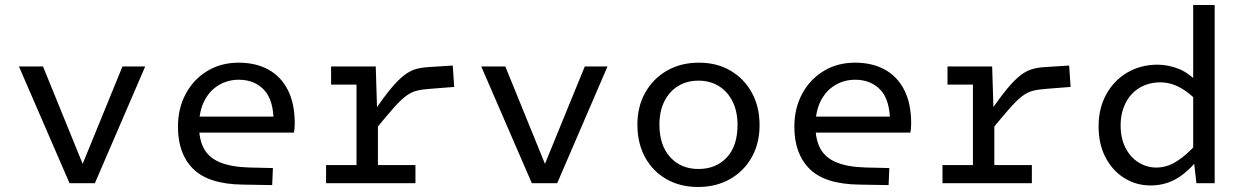

<svg xmlns="http://www.w3.org/2000/svg" viewBox="-20 -730 4952 765"><path d="M468 -465.3H558.6L358 0H287.7L288.4 -25.9ZM55.4 -465.3H151.3L330.2 -25.9L331.6 0H257Z M970.8 -62.7 1067.4 -60.4 1064.5 7.5 946.2 5.5Q811.1 3.5 750 -56.8Q689 -117 689 -224.6Q689 -298.8 720.3 -356.6Q751.6 -414.4 806.2 -447.3Q860.7 -480.3 931.1 -480.3Q998.9 -480.3 1049.1 -452.9Q1099.3 -425.5 1126.8 -371.6Q1154.4 -317.8 1154.4 -238.1Q1154.4 -227.4 1153.5 -218Q1152.5 -208.5 1151.2 -201.7H732.5V-265.5H1104.5L1070.3 -242.1Q1070.3 -331.5 1032.1 -371.9Q993.9 -412.3 931.4 -412.3Q887.5 -412.3 851.5 -390.8Q815.5 -369.3 794.3 -328.3Q773.1 -287.2 773.1 -227.7Q773.1 -173 793.1 -137Q813.1 -101 856.8 -83Q900.6 -65 970.8 -62.7Z M1477.1 -465.3 1483 -275.5H1485.8V0H1400.5V-465.3ZM1465.2 -200.9 1471.7 -288.8Q1511.3 -346 1539.7 -379.7Q1568.2 -413.5 1591.1 -430.8Q1614 -448.1 1636.3 -454.5Q1658.6 -460.9 1685.5 -462.6L1783.9 -468.9L1789.7 -383.6L1695.4 -376.3Q1662.1 -374 1639.6 -368.3Q1617.1 -362.6 1595.4 -345.8Q1573.7 -329 1543.8 -294.8Q1513.8 -260.6 1465.2 -200.9ZM1299.2 -465.3H1462.2V-393H1299.2ZM1279.2 -72.3H1635.3V0H1279.2Z M2310 -465.3H2400.6L2200 0H2129.7L2130.4 -25.9ZM1897.4 -465.3H1993.3L2172.2 -25.9L2173.6 0H2099Z M2761 15Q2690.1 15 2635.8 -16Q2581.4 -46.9 2550.5 -102.9Q2519.6 -158.9 2519.6 -233.9Q2519.6 -305.5 2551 -361.2Q2582.4 -417 2637.6 -448.6Q2692.8 -480.3 2765 -480.3Q2836.2 -480.3 2890.4 -448.6Q2944.6 -417 2975.5 -361Q3006.4 -305 3006.4 -231.4Q3006.4 -158.4 2975 -103Q2943.6 -47.5 2888.4 -16.3Q2833.2 15 2761 15ZM2763 -56.7Q2832.3 -56.7 2875.5 -102.3Q2918.6 -148 2918.6 -232.5Q2918.6 -285.8 2899 -325.3Q2879.5 -364.8 2844.6 -386.7Q2809.7 -408.6 2763 -408.6Q2716.9 -408.6 2682 -387.3Q2647.2 -366.1 2627.3 -326.7Q2607.4 -287.4 2607.4 -232.8Q2607.4 -151.3 2650.2 -104Q2693 -56.7 2763 -56.7Z M3426.8 -62.7 3523.4 -60.4 3520.5 7.5 3402.2 5.5Q3267.1 3.5 3206 -56.8Q3145 -117 3145 -224.6Q3145 -298.8 3176.3 -356.6Q3207.6 -414.4 3262.2 -447.3Q3316.7 -480.3 3387.1 -480.3Q3454.9 -480.3 3505.1 -452.9Q3555.3 -425.5 3582.8 -371.6Q3610.4 -317.8 3610.4 -238.1Q3610.4 -227.4 3609.5 -218Q3608.5 -208.5 3607.2 -201.7H3188.5V-265.5H3560.5L3526.3 -242.1Q3526.3 -331.5 3488.1 -371.9Q3449.9 -412.3 3387.4 -412.3Q3343.5 -412.3 3307.5 -390.8Q3271.5 -369.3 3250.3 -328.3Q3229.1 -287.2 3229.1 -227.7Q3229.1 -173 3249.1 -137Q3269.1 -101 3312.8 -83Q3356.6 -65 3426.8 -62.7Z M3933.1 -465.3 3939 -275.5H3941.8V0H3856.5V-465.3ZM3921.2 -200.9 3927.7 -288.8Q3967.3 -346 3995.7 -379.7Q4024.2 -413.5 4047.1 -430.8Q4070 -448.1 4092.3 -454.5Q4114.6 -460.9 4141.5 -462.6L4239.9 -468.9L4245.7 -383.6L4151.4 -376.3Q4118.1 -374 4095.6 -368.3Q4073.1 -362.6 4051.4 -345.8Q4029.7 -329 3999.8 -294.8Q3969.8 -260.6 3921.2 -200.9ZM3755.2 -465.3H3918.2V-393H3755.2ZM3735.2 -72.3H4091.3V0H3735.2Z M4746.9 0 4735.7 -100H4734.1V-710H4819.7V0ZM4564.3 8.9Q4507.3 8.9 4460.4 -20Q4413.6 -48.8 4385.4 -101.8Q4357.2 -154.8 4357.2 -227Q4357.2 -298.5 4387.7 -354Q4418.1 -409.4 4471.5 -440.9Q4525 -472.3 4592.1 -472.3Q4635 -472.3 4678.8 -454.7Q4722.5 -437 4771.8 -382L4768 -307.9Q4733.3 -347.6 4703.4 -367.8Q4673.5 -388 4649.1 -395Q4624.6 -401.9 4604.9 -401.9Q4554.8 -401.9 4518.9 -379.3Q4483 -356.8 4464 -317.9Q4445 -279.1 4445 -229.7Q4445 -178.4 4464.6 -140.6Q4484.1 -102.8 4516.8 -82.6Q4549.6 -62.4 4587.7 -62.4Q4612.3 -62.4 4637 -71.4Q4661.6 -80.4 4690.8 -103Q4720.1 -125.6 4758.7 -167.9L4751.3 -91.4Q4702.5 -35.3 4659.1 -13.2Q4615.7 8.9 4564.3 8.9Z"/></svg>

Font: Intel One Mono Light
Style: Regular
Weight: 300
Monospace: yes
Designer: Fred Shallcrass
Foundry: Frere-Jones Type LLC
Version: Version 1.004